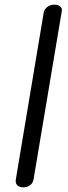

<svg xmlns="http://www.w3.org/2000/svg" viewBox="-20 -812 291 823"><path d="M48 -44 167 -756Q170 -773 183 -782.5Q196 -792 214 -792Q229 -792 238 -784.5Q247 -777 245 -765L124 -44Q121 -27 109 -18Q97 -9 80 -9Q63 -9 54 -18Q45 -27 48 -44Z"/></svg>

Font: Mali
Style: Italic
Weight: 400
Italic angle: -10°
Version: Version 1.000; ttfautohint (v1.6)